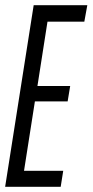

<svg xmlns="http://www.w3.org/2000/svg" viewBox="-27 -720 357 740"><path d="M-7.2 0 102.8 -700H309.5L298 -636.4H156L117.3 -388.5H243.5L233.7 -329.2H107.5L65.6 -61.8H216.7L206.9 0Z"/></svg>

Font: Georama ExtraCondensed Thin
Style: Italic
Weight: 100
Width: 2
Italic angle: -9°
Designer: Jean-Baptiste Levee
Foundry: Production Type
Version: Version 1.001